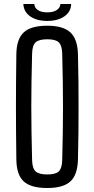

<svg xmlns="http://www.w3.org/2000/svg" viewBox="-20 -936 472 963"><path d="M217 7Q135 7 99 -26Q63 -59 62 -136Q61 -211 60.5 -276Q60 -341 60 -402Q60 -463 60.5 -527Q61 -591 62 -664Q63 -740 99 -773.5Q135 -807 217 -807Q297 -807 333 -773.5Q369 -740 371 -664Q373 -591 373.5 -527Q374 -463 374 -402Q374 -341 373.5 -276Q373 -211 371 -136Q369 -59 333 -26Q297 7 217 7ZM217 -61Q259 -61 275 -76.5Q291 -92 292 -133Q294 -210 295 -274.5Q296 -339 296 -399.5Q296 -460 295 -524.5Q294 -589 292 -667Q291 -708 275 -723.5Q259 -739 217 -739Q175 -739 158.5 -723.5Q142 -708 141 -667Q139 -591 138 -527.5Q137 -464 137 -403Q137 -342 138 -277Q139 -212 141 -133Q142 -92 158.5 -76.5Q175 -61 217 -61ZM97 -916H152Q153 -897 170 -885.5Q187 -874 217 -874Q247 -874 264.5 -885.5Q282 -897 283 -916H337Q336 -877 303 -854Q270 -831 217 -831Q164 -831 131.5 -854Q99 -877 97 -916Z"/></svg>

Font: Big Shoulders Text
Style: Regular
Weight: 400
Designer: Patric King
Foundry: XO Type Co
Version: Version 1.000; ttfautohint (v1.8.2)